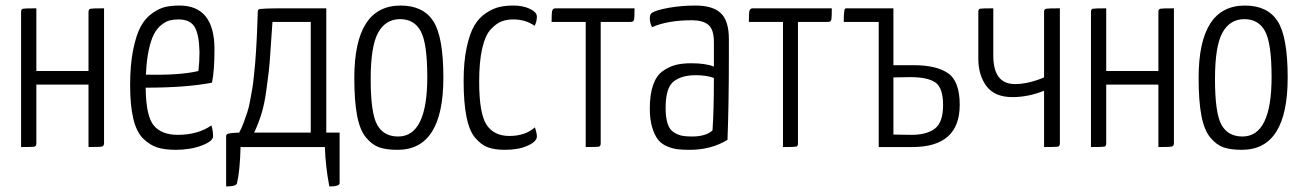

<svg xmlns="http://www.w3.org/2000/svg" viewBox="-20 -530 4694 692"><path d="M355 -14Q355 -4 348 -2Q341 0 299 0V-225H111V-14Q111 -3 104.5 -1.5Q98 0 56 0V-487Q56 -497 62.5 -498.5Q69 -500 111 -500V-274H299V-487Q299 -497 306 -498.5Q313 -500 355 -500Z M621 -44Q693 -44 742 -78Q748 -58 748 -39Q748 -21 707 -5.5Q666 10 613 10Q574 10 547 1.5Q520 -7 496 -30.5Q472 -54 460.5 -102Q449 -150 449 -223Q449 -297 460 -351Q471 -405 487.5 -435Q504 -465 529 -482.5Q554 -500 576 -505Q598 -510 627 -510Q753 -510 753 -352Q753 -274 744 -232Q651 -214 505 -214Q506 -112 534 -78Q562 -44 621 -44ZM623 -460Q606 -460 592 -456.5Q578 -453 562 -440.5Q546 -428 535 -407Q524 -386 516 -349Q508 -312 506 -261Q627 -258 695 -274Q699 -306 699 -341Q698 -404 682 -432Q666 -460 623 -460Z M795 142Q831 142 834 131Q845 85 847 0H1151Q1153 69 1167 142Q1204 142 1204 130V-52H1156V-500H1002Q918 -500 912 -496Q909 -494 909 -487Q909 -479 907.5 -442.5Q906 -406 905.5 -394.5Q905 -383 903 -349Q901 -315 899.5 -300.5Q898 -286 895 -255.5Q892 -225 889 -209Q886 -193 881.5 -167.5Q877 -142 871 -124.5Q865 -107 858 -87.5Q851 -68 842 -52Q801 -51 797 -45Q795 -43 795 -39ZM1100 -52H896Q912 -86 922.5 -120.5Q933 -155 939.5 -201.5Q946 -248 949 -274.5Q952 -301 956 -364.5Q960 -428 962 -451H1100Z M1257 -249Q1257 -510 1424 -510Q1505 -510 1541.5 -454Q1578 -398 1578 -250Q1578 10 1413 10Q1372 10 1346.5 1Q1321 -8 1299 -34.5Q1277 -61 1267 -113.5Q1257 -166 1257 -249ZM1316 -245Q1316 -122 1339.5 -80Q1363 -38 1415 -38Q1520 -38 1520 -252Q1520 -374 1496.5 -417.5Q1473 -461 1422 -461Q1370 -461 1343 -412.5Q1316 -364 1316 -245Z M1915 -470Q1915 -453 1907 -437Q1874 -460 1830 -460Q1806 -460 1787 -452.5Q1768 -445 1748.5 -424Q1729 -403 1718 -355.5Q1707 -308 1707 -236Q1707 -121 1733.5 -80.5Q1760 -40 1816 -40Q1873 -40 1908 -71Q1915 -50 1915 -38Q1915 -20 1882 -5Q1849 10 1800 10Q1763 10 1738.5 1Q1714 -8 1692.5 -33.5Q1671 -59 1661 -110Q1651 -161 1651 -239Q1651 -308 1662 -359Q1673 -410 1690 -438.5Q1707 -467 1732.5 -483.5Q1758 -500 1780.5 -505Q1803 -510 1831 -510Q1865 -510 1890 -498Q1915 -486 1915 -470Z M2145 -451V-13Q2145 -3 2138.5 -1.5Q2132 0 2091 0V-451H1968Q1968 -484 1970.5 -492Q1973 -500 1982 -500H2267Q2267 -466 2265 -458.5Q2263 -451 2253 -451Z M2322 -464Q2322 -479 2330 -484Q2346 -494 2391 -502Q2436 -510 2487 -510Q2549 -510 2578 -482.5Q2607 -455 2607 -389V-329Q2607 -156 2602 -26Q2543 10 2466 10Q2441 10 2423 8Q2405 6 2384.5 -2.5Q2364 -11 2351.5 -27Q2339 -43 2330.5 -71Q2322 -99 2322 -139Q2322 -190 2334 -224Q2346 -258 2369 -274Q2392 -290 2415.5 -296Q2439 -302 2471 -302Q2524 -302 2553 -290V-378Q2553 -424 2533 -440.5Q2513 -457 2474 -457Q2386 -457 2330 -432Q2322 -448 2322 -464ZM2553 -249Q2526 -259 2488 -259Q2436 -259 2407.5 -236Q2379 -213 2379 -141Q2379 -107 2386 -85Q2393 -63 2408 -53.5Q2423 -44 2437 -41Q2451 -38 2474 -38Q2524 -38 2548 -60Q2553 -130 2553 -249Z M2856 -451V-13Q2856 -3 2849.5 -1.5Q2843 0 2802 0V-451H2679Q2679 -484 2681.5 -492Q2684 -500 2693 -500H2978Q2978 -466 2976 -458.5Q2974 -451 2964 -451Z M3274 -295Q3355 -295 3397 -266Q3439 -237 3439 -152Q3439 0 3268 0H3147V-451H3021Q3021 -495 3026 -499Q3028 -500 3032 -500H3200V-295ZM3200 -45Q3210 -45 3231 -44.5Q3252 -44 3265 -44Q3320 -44 3349.5 -66.5Q3379 -89 3379 -151Q3379 -214 3351 -233Q3323 -252 3261 -252Q3250 -252 3229.5 -251.5Q3209 -251 3200 -251Z M3800 -14Q3800 -3 3793 -1.5Q3786 0 3743 0V-203Q3686 -180 3629 -180Q3565 -180 3535.5 -219.5Q3506 -259 3506 -319V-487Q3506 -497 3512 -498.5Q3518 -500 3560 -500V-330Q3560 -227 3638 -227Q3686 -227 3743 -251V-487Q3743 -497 3750.5 -498.5Q3758 -500 3800 -500Z M4211 -14Q4211 -4 4204 -2Q4197 0 4155 0V-225H3967V-14Q3967 -3 3960.5 -1.5Q3954 0 3912 0V-487Q3912 -497 3918.5 -498.5Q3925 -500 3967 -500V-274H4155V-487Q4155 -497 4162 -498.5Q4169 -500 4211 -500Z M4300 -249Q4300 -510 4467 -510Q4548 -510 4584.5 -454Q4621 -398 4621 -250Q4621 10 4456 10Q4415 10 4389.5 1Q4364 -8 4342 -34.5Q4320 -61 4310 -113.5Q4300 -166 4300 -249ZM4359 -245Q4359 -122 4382.5 -80Q4406 -38 4458 -38Q4563 -38 4563 -252Q4563 -374 4539.5 -417.5Q4516 -461 4465 -461Q4413 -461 4386 -412.5Q4359 -364 4359 -245Z"/></svg>

Font: Yanone Kaffeesatz Light
Style: Regular
Weight: 300
Designer: Yanone (Cyrillic: Daniel Pouzeot)
Foundry: Yanone
Version: Version 1.003;PS 001.003;hotconv 1.0.88;makeotf.lib2.5.64775